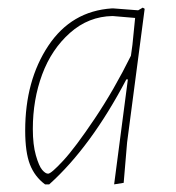

<svg xmlns="http://www.w3.org/2000/svg" viewBox="-20 -479 462 503"><path d="M273 -457H277L342 -452L354 -459L359 -456L313 -106L304 0L279 4L315 -271H311Q218 -94 109 4H98Q71 -16 58.5 -48Q46 -80 46 -137Q46 -268 106.5 -359Q167 -450 273 -457ZM66 -141Q66 -100 74 -72Q82 -44 90.5 -34Q99 -24 106 -24Q114 -24 145.5 -58Q177 -92 228 -168Q279 -244 323 -333L327 -362L334 -432L275 -437Q212 -436 163.5 -393Q115 -350 90.5 -284Q66 -218 66 -141Z"/></svg>

Font: Alegreya Sans SC Thin
Style: Italic
Weight: 100
Italic angle: -7°
Designer: Juan Pablo del Peral
Foundry: Huerta Tipografica
Version: Version 2.007